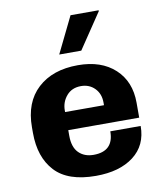

<svg xmlns="http://www.w3.org/2000/svg" viewBox="-85 -829 771 909"><g transform="rotate(-10 300.0 -375.0)"><path d="M303 10Q169 10 106.5 -57.5Q44 -125 44 -242V-269Q44 -389 115.5 -455Q187 -521 309 -521Q421 -521 486.5 -460.5Q552 -400 552 -298V-226H211V-199Q211 -144 238 -117Q265 -90 309 -90Q406 -90 406 -186H552Q552 -93 484.5 -41.5Q417 10 303 10ZM211 -313H398V-326Q398 -368 372 -394.5Q346 -421 306 -421Q262 -421 236.5 -391Q211 -361 211 -321ZM231 -586 316 -760H450L452 -757L337 -586Z"/></g></svg>

Font: Chivo Mono
Style: Bold
Weight: 700
Monospace: yes
Designer: Hector Gatti
Foundry: Omnibus-Type
Version: Version 1.008; ttfautohint (v1.8.4.7-5d5b)